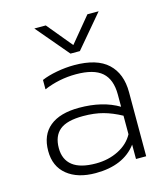

<svg xmlns="http://www.w3.org/2000/svg" viewBox="-108 -791 775 891"><g transform="rotate(-15 279.0 -346.0)"><path d="M140 -707H195L295 -586L395 -707H449L317 -551H272ZM55 -141Q55 -218 104 -258Q153 -298 245 -298Q358 -298 435 -252V-311Q435 -383 396 -417.5Q357 -452 271 -452Q191 -452 117 -421V-466Q147 -479 190 -487Q233 -495 274 -495Q383 -495 435.5 -446Q488 -397 488 -308V0H439V-69Q376 15 242 15Q156 15 105.5 -26Q55 -67 55 -141ZM435 -120V-209Q391 -233 349 -244.5Q307 -256 253 -256Q175 -256 140.5 -227.5Q106 -199 106 -141Q106 -86 143 -57Q180 -28 255 -28Q315 -28 363.5 -52.5Q412 -77 435 -120Z"/></g></svg>

Font: Prompt ExtraLight
Style: Regular
Weight: 275
Designer: Katatrad Team
Foundry: CadsonDemak
Version: Version 1.000